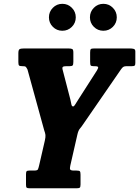

<svg xmlns="http://www.w3.org/2000/svg" viewBox="-20 -1010 746 1030"><path d="M119.5 -19V-75Q119.5 -87.5 122.8 -91.2Q126 -95 138 -95H163Q180.5 -95 183.5 -101.5Q186.5 -108 190 -123L220.5 -255.5Q225 -275.5 223.8 -286Q222.5 -296.5 217 -311.5L127.5 -637Q122 -648 118.2 -651.5Q114.5 -655 102.5 -655H99.5Q85.5 -655 82 -659Q78.5 -663 78.5 -677.5V-724.5Q78.5 -742 84.8 -746Q91 -750 108 -750H347.5Q362 -750 367.8 -746.8Q373.5 -743.5 373.5 -728V-678.5Q373.5 -663.5 369.8 -659.2Q366 -655 354 -655H336.5Q321 -655 316.8 -650.8Q312.5 -646.5 317 -632L357.5 -476Q360.5 -462.5 362.8 -450.8Q365 -439 372 -439Q377.5 -439 383 -448.8Q388.5 -458.5 398.5 -473.5L500 -632Q509 -646.5 505.8 -650.8Q502.5 -655 489 -655H482Q470 -655 466.8 -658.8Q463.5 -662.5 463.5 -680V-728Q463.5 -742 466.8 -746Q470 -750 484 -750H677.5Q688.5 -750 697.2 -747.8Q706 -745.5 706 -734V-672Q706 -661 702.2 -658Q698.5 -655 687.5 -655H659Q647.5 -655 641.5 -651.2Q635.5 -647.5 628.5 -637L426.5 -344Q417 -329.5 408.5 -319.8Q400 -310 395 -287.5L357 -121Q353.5 -106 356.8 -100.5Q360 -95 377.5 -95H390.5Q405 -95 408.5 -91Q412 -87 412 -72.5V-20.5Q412 -7 408 -3.5Q404 0 391.5 0H139.5Q127 0 123.2 -3.2Q119.5 -6.5 119.5 -19ZM534.5 -845Q504.5 -845 483.5 -866Q462.5 -887 462.5 -917Q462.5 -947 483.5 -968.2Q504.5 -989.5 534.5 -989.5Q564.5 -989.5 585.5 -968.2Q606.5 -947 606.5 -917Q606.5 -887 585.5 -866Q564.5 -845 534.5 -845ZM314.5 -845Q284.5 -845 263.5 -866Q242.5 -887 242.5 -917Q242.5 -947 263.5 -968.2Q284.5 -989.5 314.5 -989.5Q344.5 -989.5 365.5 -968.2Q386.5 -947 386.5 -917Q386.5 -887 365.5 -866Q344.5 -845 314.5 -845Z"/></svg>

Font: Besley* Condensed
Style: Bold Italic
Weight: 700
Width: 3
Italic angle: -13°
Designer: Owen Earl
Foundry: indestructible type*
Version: Version 3.000; ttfautohint (v1.8.3)